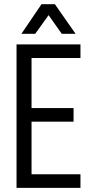

<svg xmlns="http://www.w3.org/2000/svg" viewBox="-20 -904 442 924"><path d="M131.8 -625V-383.8H334V-318.4H131.8V-65.4H367.2V0H59.6V-690.4H367.2V-625ZM179.7 -883.8H244.1L343.8 -741.2H277.3L213.9 -831.1L149.4 -741.2H83Z"/></svg>

Font: Dinish Condensed
Style: Regular
Weight: 400
Width: 3
Designer: Bert Driehuis
Foundry: Playbeing
Version: Version 3.006; git-39231f3c-release